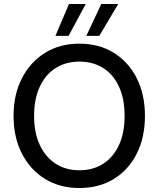

<svg xmlns="http://www.w3.org/2000/svg" viewBox="-20 -931 795 963"><path d="M378 12Q280 12 206 -33.5Q132 -79 90 -160.5Q48 -242 48 -350Q48 -457 90 -538.5Q132 -620 206 -666Q280 -712 378 -712Q477 -712 551 -666Q625 -620 666 -538.5Q707 -457 707 -350Q707 -242 666 -160.5Q625 -79 551 -33.5Q477 12 378 12ZM378 -77Q447 -77 498 -110Q549 -143 577 -204Q605 -265 605 -350Q605 -435 577 -496Q549 -557 498 -589.5Q447 -622 378 -622Q310 -622 259 -589.5Q208 -557 179.5 -496Q151 -435 151 -350Q151 -265 179.5 -204Q208 -143 259 -110Q310 -77 378 -77ZM413 -751 488 -911H573L478 -751ZM258 -751 326 -911H410L324 -751Z"/></svg>

Font: DM Sans 10pt Medium
Style: Regular
Weight: 500
Version: Version 4.004;gftools[0.9.30]